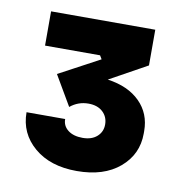

<svg xmlns="http://www.w3.org/2000/svg" viewBox="-56 -875 493 519"><g transform="rotate(10 190.5 -615.5)"><path d="M26 -542H132Q132 -523 147 -511.5Q162 -500 187 -500Q212 -500 226.5 -513Q241 -526 241 -546Q241 -567 226.5 -580.5Q212 -594 187 -594Q159 -594 137 -576L89 -658L201 -718L195 -728H44V-822H330V-724L227 -667Q284 -659 316 -627Q348 -595 348 -547V-540Q348 -483 304.5 -446Q261 -409 187 -409Q114 -409 70 -446.5Q26 -484 26 -542Z"/></g></svg>

Font: Sora-SIA
Style: Bold
Weight: 700
Designer: Jonathan Barnbrook, Julián Moncada
Foundry: Barnbrook Fonts
Version: Version 2.000